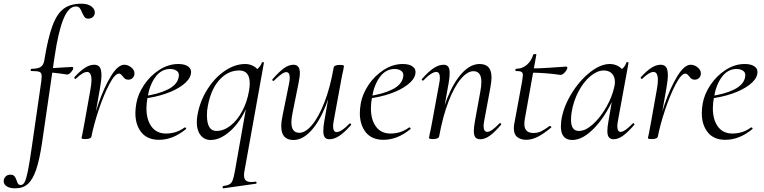

<svg xmlns="http://www.w3.org/2000/svg" viewBox="-123 -746 4141 1041"><path d="M-103 237Q-103 222 -93 211.5Q-83 201 -67 201Q-52 201 -45 209Q-38 217 -33 232Q-29 245 -24.5 251Q-20 257 -10 257Q2 257 10.5 241.5Q19 226 28 182Q37 138 50 47L101 -306Q103 -326 103 -332Q103 -351 92 -356Q81 -361 46 -361Q43 -361 43 -366Q43 -368 44.5 -370.5Q46 -373 47 -373Q82 -373 97.5 -383Q113 -393 117 -418Q137 -541 161.5 -606.5Q186 -672 222.5 -699Q259 -726 319 -726Q354 -726 373.5 -710.5Q393 -695 391 -674Q388 -659 378.5 -652Q369 -645 356 -645Q342 -645 336 -653Q330 -661 322 -678Q316 -694 309 -702.5Q302 -711 288 -711Q249 -711 221 -643Q193 -575 173 -439L106 21Q92 118 73.5 172.5Q55 227 28.5 251Q2 275 -40 275Q-71 275 -87 264Q-103 253 -103 237ZM131 -353 133 -376Q159 -376 231 -381L267 -383Q274 -383 274 -376Q274 -368 262 -354.5Q250 -341 240 -342Q232 -343 198.5 -348Q165 -353 131 -353Z M551 -395Q570 -395 588 -381Q606 -367 606 -348Q606 -333 596.5 -323.5Q587 -314 573 -314Q562 -314 555.5 -318.5Q549 -323 542 -333Q538 -338 533 -342.5Q528 -347 522 -347Q500 -347 469.5 -289Q439 -231 412 -150Q385 -69 373 -7L363 -8Q378 -88 409 -179Q440 -270 478 -332.5Q516 -395 551 -395ZM319 2 324 -21 334 -74 367 -259Q373 -292 373 -311Q373 -356 349 -356Q327 -356 288 -319L286 -318Q283 -318 281 -321.5Q279 -325 280 -327Q311 -361 337 -378Q363 -395 388 -395Q408 -395 417.5 -382Q427 -369 427 -338Q427 -311 418 -261L373 -7Q370 8 341 8Q328 8 323.5 6.5Q319 5 319 2Z M611 -133Q611 -155 616 -185Q625 -236 658 -285.5Q691 -335 740.5 -367Q790 -399 844 -399Q880 -399 898.5 -384.5Q917 -370 912 -345Q906 -314 868.5 -285.5Q831 -257 773.5 -237.5Q716 -218 652 -211L654 -224Q734 -235 785 -260Q836 -285 845 -324Q847 -334 847 -338Q847 -355 833 -363.5Q819 -372 800 -372Q752 -372 720 -329Q688 -286 677 -218Q671 -187 671 -159Q671 -97 698.5 -59.5Q726 -22 777 -22Q834 -22 878 -55H880Q883 -55 885.5 -52Q888 -49 885 -46Q815 12 739 12Q676 12 643.5 -28.5Q611 -69 611 -133Z M1087 263Q1111 259 1121.5 253Q1132 247 1138 232.5Q1144 218 1150 185L1218 -199L1229 -200Q1193 -101 1134.5 -44Q1076 13 1019 13Q985 13 964.5 -13Q944 -39 944 -82Q944 -96 945 -103Q954 -180 993.5 -248.5Q1033 -317 1090.5 -358Q1148 -399 1207 -399Q1237 -399 1261 -381.5Q1285 -364 1288 -330L1246 -357Q1259 -359 1275 -374Q1291 -389 1297 -407Q1298 -410 1303.5 -409Q1309 -408 1308 -406L1203 178Q1200 193 1200 204Q1200 223 1209.5 232Q1219 241 1241 241Q1247 241 1263 239H1264Q1267 239 1268 244Q1269 249 1265 250L1089 275Q1085 276 1084 270Q1083 264 1087 263ZM1227 -253Q1231 -273 1231 -294Q1231 -364 1174 -364Q1110 -364 1062 -307.5Q1014 -251 1000 -147Q999 -138 999 -121Q999 -36 1050 -36Q1090 -36 1127 -65Q1164 -94 1190.5 -144Q1217 -194 1227 -253Z M1402 -61Q1402 -88 1409 -119L1445 -297Q1448 -314 1448 -324Q1448 -355 1429 -355Q1409 -355 1363 -309Q1361 -307 1359 -307Q1356 -307 1354 -310.5Q1352 -314 1355 -317Q1390 -357 1416.5 -376Q1443 -395 1468 -395Q1503 -395 1503 -349Q1503 -334 1496 -297L1464 -138Q1457 -107 1457 -82Q1457 -26 1500 -26Q1533 -26 1568.5 -68Q1604 -110 1635.5 -190Q1667 -270 1686 -379L1699 -378Q1679 -262 1643.5 -173.5Q1608 -85 1562.5 -36Q1517 13 1468 13Q1402 13 1402 -61ZM1630 -35Q1630 -61 1635 -87L1686 -379Q1689 -394 1718 -394Q1742 -394 1742 -388L1738 -365Q1732 -341 1727 -312L1686 -89Q1683 -74 1683 -62Q1683 -30 1702 -30Q1728 -30 1772 -76Q1773 -77 1775 -77Q1778 -77 1780 -73.5Q1782 -70 1780 -68Q1745 -28 1717 -9.5Q1689 9 1663 9Q1646 9 1638 -1.5Q1630 -12 1630 -35Z M1828 -133Q1828 -155 1833 -185Q1842 -236 1875 -285.5Q1908 -335 1957.5 -367Q2007 -399 2061 -399Q2097 -399 2115.5 -384.5Q2134 -370 2129 -345Q2123 -314 2085.5 -285.5Q2048 -257 1990.5 -237.5Q1933 -218 1869 -211L1871 -224Q1951 -235 2002 -260Q2053 -285 2062 -324Q2064 -334 2064 -338Q2064 -355 2050 -363.5Q2036 -372 2017 -372Q1969 -372 1937 -329Q1905 -286 1894 -218Q1888 -187 1888 -159Q1888 -97 1915.5 -59.5Q1943 -22 1994 -22Q2051 -22 2095 -55H2097Q2100 -55 2102.5 -52Q2105 -49 2102 -46Q2032 12 1956 12Q1893 12 1860.5 -28.5Q1828 -69 1828 -133Z M2446 -36Q2446 -56 2452 -89L2481 -248Q2487 -280 2487 -302Q2487 -360 2444 -360Q2411 -360 2375.5 -318Q2340 -276 2309 -196Q2278 -116 2258 -7L2246 -8Q2266 -124 2301.5 -212.5Q2337 -301 2382.5 -350Q2428 -399 2477 -399Q2510 -399 2526 -381Q2542 -363 2542 -325Q2542 -307 2535 -267L2502 -89Q2499 -74 2499 -63Q2499 -31 2519 -31Q2541 -31 2585 -77Q2587 -79 2588 -79Q2591 -79 2593.5 -75.5Q2596 -72 2593 -69Q2559 -29 2532.5 -10Q2506 9 2481 9Q2463 9 2454.5 -1.5Q2446 -12 2446 -36ZM2203 2 2207 -21Q2213 -45 2218 -74L2259 -297Q2262 -312 2262 -324Q2262 -356 2242 -356Q2230 -356 2211.5 -344Q2193 -332 2173 -310Q2172 -309 2170 -309Q2167 -309 2164.5 -312.5Q2162 -316 2165 -318Q2199 -357 2227.5 -376Q2256 -395 2282 -395Q2299 -395 2307 -384.5Q2315 -374 2315 -351Q2315 -325 2310 -299L2258 -7Q2257 0 2248.5 4Q2240 8 2226 8Q2212 8 2207.5 6.5Q2203 5 2203 2Z M2663 -50Q2663 -65 2665 -73L2708 -306Q2712 -334 2712 -338Q2712 -352 2704 -356.5Q2696 -361 2674 -361Q2671 -361 2671 -366Q2671 -368 2672.5 -370.5Q2674 -373 2675 -373Q2709 -373 2734 -395Q2759 -417 2768 -450Q2770 -453 2777 -453Q2787 -453 2785 -450L2723 -104Q2720 -88 2720 -74Q2720 -25 2769 -25Q2793 -25 2812 -34.5Q2831 -44 2857 -63H2858Q2861 -63 2864.5 -60Q2868 -57 2866 -55Q2823 -19 2791 -3.5Q2759 12 2730 12Q2701 12 2682 -2.5Q2663 -17 2663 -50ZM2754 -352 2756 -375Q2798 -375 2852 -378.5Q2906 -382 2918 -383L2946 -385Q2953 -385 2953 -378Q2953 -369 2939.5 -354Q2926 -339 2915 -340Q2831 -352 2754 -352Z M2918 -61Q2918 -69 2920 -91Q2930 -162 2973 -234Q3016 -306 3074 -352.5Q3132 -399 3183 -399Q3214 -399 3238 -381.5Q3262 -364 3265 -330L3222 -357Q3236 -359 3252 -374Q3268 -389 3273 -407Q3274 -410 3280 -409Q3286 -408 3285 -406L3227 -89Q3224 -73 3224 -61Q3224 -31 3242 -31Q3264 -31 3308 -77Q3309 -78 3311 -78Q3314 -78 3316 -74.5Q3318 -71 3316 -69Q3282 -30 3255.5 -10.5Q3229 9 3204 9Q3187 9 3178.5 -1.5Q3170 -12 3170 -36Q3170 -56 3176 -89L3200 -229L3217 -246Q3172 -131 3106 -59Q3040 13 2980 13Q2918 13 2918 -61ZM3208 -277Q3211 -289 3211 -301Q3211 -330 3195 -347Q3179 -364 3149 -364Q3114 -363 3077.5 -332.5Q3041 -302 3013.5 -250Q2986 -198 2976 -136Q2973 -114 2973 -96Q2973 -66 2983.5 -51Q2994 -36 3016 -36Q3052 -36 3092.5 -73Q3133 -110 3165 -166.5Q3197 -223 3208 -277Z M3622 -395Q3641 -395 3659 -381Q3677 -367 3677 -348Q3677 -333 3667.5 -323.5Q3658 -314 3644 -314Q3633 -314 3626.5 -318.5Q3620 -323 3613 -333Q3609 -338 3604 -342.5Q3599 -347 3593 -347Q3571 -347 3540.5 -289Q3510 -231 3483 -150Q3456 -69 3444 -7L3434 -8Q3449 -88 3480 -179Q3511 -270 3549 -332.5Q3587 -395 3622 -395ZM3390 2 3395 -21 3405 -74 3438 -259Q3444 -292 3444 -311Q3444 -356 3420 -356Q3398 -356 3359 -319L3357 -318Q3354 -318 3352 -321.5Q3350 -325 3351 -327Q3382 -361 3408 -378Q3434 -395 3459 -395Q3479 -395 3488.5 -382Q3498 -369 3498 -338Q3498 -311 3489 -261L3444 -7Q3441 8 3412 8Q3399 8 3394.5 6.5Q3390 5 3390 2Z M3682 -133Q3682 -155 3687 -185Q3696 -236 3729 -285.5Q3762 -335 3811.5 -367Q3861 -399 3915 -399Q3951 -399 3969.5 -384.5Q3988 -370 3983 -345Q3977 -314 3939.5 -285.5Q3902 -257 3844.5 -237.5Q3787 -218 3723 -211L3725 -224Q3805 -235 3856 -260Q3907 -285 3916 -324Q3918 -334 3918 -338Q3918 -355 3904 -363.5Q3890 -372 3871 -372Q3823 -372 3791 -329Q3759 -286 3748 -218Q3742 -187 3742 -159Q3742 -97 3769.5 -59.5Q3797 -22 3848 -22Q3905 -22 3949 -55H3951Q3954 -55 3956.5 -52Q3959 -49 3956 -46Q3886 12 3810 12Q3747 12 3714.5 -28.5Q3682 -69 3682 -133Z"/></svg>

Font: Cormorant Garamond
Style: Italic
Weight: 400
Italic angle: -10°
Designer: Christian Thalmann (Catharsis Fonts)
Foundry: Catharsis Fonts
Version: Version 4.000